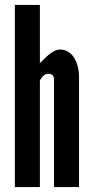

<svg xmlns="http://www.w3.org/2000/svg" viewBox="-20 -755 377 775"><path d="M141 0H40V-735H141V-501C143 -502 147 -506 153 -512C164 -523 179 -538 197 -548C206 -553 214 -555 223 -555C250 -555 269 -539 281 -519C293 -498 299 -471 299 -448V0H198V-433C198 -454 186 -457 174 -457C163 -457 157 -451 150 -444C147 -440 144 -436 141 -431Z"/></svg>

Font: League Gothic
Style: Regular
Weight: 400
Designer: The League of Moveable Type
Version: Version 1.560;PS 001.560;hotconv 1.0.56;makeotf.lib2.0.21325